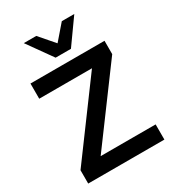

<svg xmlns="http://www.w3.org/2000/svg" viewBox="-218 -1035 1029 1149"><g transform="rotate(-30 296.5 -460.5)"><path d="M46.1 0H572.5V-104.9H163.7V-65.7L557.8 -599V-691.2H46.1V-586.3H440.2V-626.5L46.1 -92.2ZM253.9 -750H359.8L481.4 -920.6H395.1L306.9 -818.6L218.6 -920.6H132.4Z"/></g></svg>

Font: LL Pando Sans
Style: Bold
Weight: 700
Designer: Joshua Smith
Foundry: Joshua Smith
Version: Version 1.000;Glyphs 3.2.1 (3258)